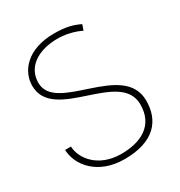

<svg xmlns="http://www.w3.org/2000/svg" viewBox="-170 -829 901 960"><g transform="rotate(-30 280.5 -349.5)"><path d="M37 -178C40 -89 118 11 273 11C444 11 512 -74 512 -189C512 -418 89 -357 89 -535C89 -630 175 -679 282 -679C325 -679 376 -668 415 -648L426 -680C386 -699 349 -710 280 -710C125 -710 55 -622 55 -538C55 -323 477 -392 477 -187C477 -63 381 -20 272 -20C138 -20 73 -109 71 -178Z"/></g></svg>

Font: Advent Pro
Style: ExtraLight
Weight: 250
Designer: Andreas Kalpakidis
Foundry: Andreas Kalpakidis
Version: Version 2.002 2007